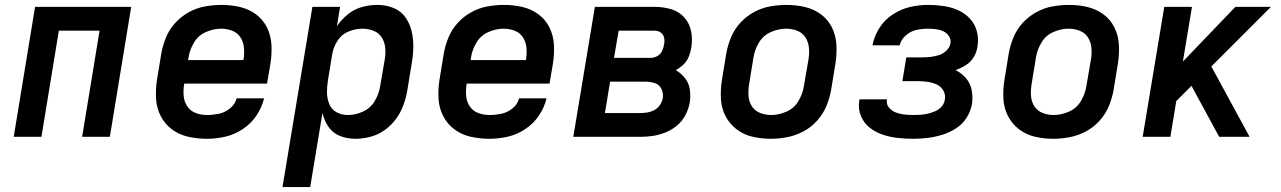

<svg xmlns="http://www.w3.org/2000/svg" viewBox="-20 -558 5224 783"><path d="M36 0H149L220 -433H386L315 0H428L515 -530H123Z M825 8Q861 8 898.5 -0.5Q936 -9 970 -31.5Q1004 -54 1026 -87Q1048 -120 1057 -157H945Q939 -133 918 -116Q897 -99 872.5 -94Q848 -89 825 -89Q800 -89 778.5 -97Q757 -105 744 -124Q731 -143 729 -167Q727 -191 731 -215V-217H1069L1083 -299Q1089 -337 1087 -375Q1085 -413 1069 -445.5Q1053 -478 1024 -499.5Q995 -521 958.5 -529.5Q922 -538 884 -538Q851 -538 817 -532Q783 -526 751.5 -509Q720 -492 695.5 -465.5Q671 -439 657.5 -406.5Q644 -374 638 -341L620 -231Q614 -192 616.5 -154Q619 -116 636 -83.5Q653 -51 682.5 -29.5Q712 -8 749 0Q786 8 825 8ZM972 -313H747L749 -325Q754 -356 771.5 -385Q789 -414 820 -427.5Q851 -441 882 -441Q906 -441 927.5 -432.5Q949 -424 961 -405Q973 -386 975 -362.5Q977 -339 973 -315Z M1132 205H1245L1295 -97Q1302 -67 1319.5 -41Q1337 -15 1366.5 -3.5Q1396 8 1429 8Q1459 8 1490 0Q1521 -8 1548 -27Q1575 -46 1594.5 -72.5Q1614 -99 1625 -129Q1636 -159 1641 -189L1659 -299Q1665 -333 1665.5 -366.5Q1666 -400 1658.5 -431.5Q1651 -463 1632.5 -488.5Q1614 -514 1583.5 -526Q1553 -538 1519 -538Q1488 -538 1456.5 -529.5Q1425 -521 1398.5 -499.5Q1372 -478 1354 -451L1367 -530H1254ZM1399 -89Q1374 -89 1353 -100Q1332 -111 1323 -133Q1314 -155 1313.5 -179Q1313 -203 1317 -228L1335 -338Q1340 -366 1356.5 -392Q1373 -418 1401.5 -429.5Q1430 -441 1458 -441Q1482 -441 1503.5 -432.5Q1525 -424 1537 -405Q1549 -386 1551 -362.5Q1553 -339 1549 -315L1530 -205Q1525 -174 1508 -145.5Q1491 -117 1460.5 -103Q1430 -89 1399 -89Z M1977 8Q2013 8 2050.5 -0.5Q2088 -9 2122 -31.5Q2156 -54 2178 -87Q2200 -120 2209 -157H2097Q2091 -133 2070 -116Q2049 -99 2024.5 -94Q2000 -89 1977 -89Q1952 -89 1930.5 -97Q1909 -105 1896 -124Q1883 -143 1881 -167Q1879 -191 1883 -215V-217H2221L2235 -299Q2241 -337 2239 -375Q2237 -413 2221 -445.5Q2205 -478 2176 -499.5Q2147 -521 2110.5 -529.5Q2074 -538 2036 -538Q2003 -538 1969 -532Q1935 -526 1903.5 -509Q1872 -492 1847.5 -465.5Q1823 -439 1809.5 -406.5Q1796 -374 1790 -341L1772 -231Q1766 -192 1768.5 -154Q1771 -116 1788 -83.5Q1805 -51 1834.5 -29.5Q1864 -8 1901 0Q1938 8 1977 8ZM2124 -313H1899L1901 -325Q1906 -356 1923.5 -385Q1941 -414 1972 -427.5Q2003 -441 2034 -441Q2058 -441 2079.5 -432.5Q2101 -424 2113 -405Q2125 -386 2127 -362.5Q2129 -339 2125 -315Z M2318 0H2592Q2618 0 2644 -4Q2670 -8 2695.5 -18.5Q2721 -29 2742.5 -47.5Q2764 -66 2776.5 -91Q2789 -116 2793 -141Q2797 -168 2793 -194Q2789 -220 2773.5 -239.5Q2758 -259 2736 -272Q2753 -281 2767.5 -295Q2782 -309 2789 -327Q2796 -345 2799 -363Q2805 -397 2798.5 -430Q2792 -463 2770.5 -487Q2749 -511 2717 -520.5Q2685 -530 2650 -530H2406ZM2633 -322H2484L2503 -433H2650Q2664 -433 2675 -425Q2686 -417 2688.5 -403.5Q2691 -390 2688 -376Q2686 -362 2679.5 -349Q2673 -336 2660 -329Q2647 -322 2633 -322ZM2447 -97 2468 -225H2612Q2632 -225 2650.5 -219Q2669 -213 2677.5 -195Q2686 -177 2683 -158Q2680 -143 2671.5 -130Q2663 -117 2649 -109.5Q2635 -102 2620.5 -99.5Q2606 -97 2592 -97Z M3123 8Q3156 8 3190 1.5Q3224 -5 3255.5 -21.5Q3287 -38 3311.5 -65Q3336 -92 3349.5 -124Q3363 -156 3369 -189L3387 -299Q3393 -337 3391 -375Q3389 -413 3373 -445.5Q3357 -478 3328 -499.5Q3299 -521 3262.5 -529.5Q3226 -538 3188 -538Q3155 -538 3121 -532Q3087 -526 3055.5 -509Q3024 -492 2999.5 -465.5Q2975 -439 2961.5 -406.5Q2948 -374 2942 -341L2924 -231Q2918 -193 2920 -155Q2922 -117 2938.5 -85Q2955 -53 2983.5 -31Q3012 -9 3048.5 -0.5Q3085 8 3123 8ZM3125 -89Q3101 -89 3079.5 -97.5Q3058 -106 3046 -125Q3034 -144 3032.5 -167.5Q3031 -191 3035 -215L3053 -325Q3058 -356 3075.5 -385Q3093 -414 3124 -427.5Q3155 -441 3186 -441Q3210 -441 3231.5 -432.5Q3253 -424 3265 -405Q3277 -386 3279 -362.5Q3281 -339 3277 -315L3258 -205Q3253 -174 3235.5 -145Q3218 -116 3187 -102.5Q3156 -89 3125 -89Z M3704 8Q3733 8 3762.5 4.5Q3792 1 3821.5 -8Q3851 -17 3878 -34Q3905 -51 3922 -78Q3939 -105 3944 -135Q3948 -163 3942.5 -191Q3937 -219 3919 -239.5Q3901 -260 3877 -272Q3899 -280 3919 -292.5Q3939 -305 3951 -325Q3963 -345 3966 -367Q3972 -399 3964 -429.5Q3956 -460 3935.5 -482Q3915 -504 3887 -516.5Q3859 -529 3827.5 -533.5Q3796 -538 3764 -538Q3728 -538 3691 -529.5Q3654 -521 3620.5 -499Q3587 -477 3566 -443.5Q3545 -410 3538 -373H3649Q3654 -396 3674 -413.5Q3694 -431 3717.5 -436Q3741 -441 3764 -441Q3781 -441 3797 -439Q3813 -437 3827 -430.5Q3841 -424 3850 -410.5Q3859 -397 3856 -381Q3853 -364 3839 -351Q3825 -338 3808.5 -333Q3792 -328 3775 -326Q3758 -324 3741 -324H3676L3660 -227H3725Q3745 -227 3764.5 -224Q3784 -221 3801 -213Q3818 -205 3827.5 -188Q3837 -171 3833 -151Q3831 -136 3820 -123.5Q3809 -111 3794 -104.5Q3779 -98 3764 -94.5Q3749 -91 3734 -90Q3719 -89 3704 -89Q3686 -89 3668 -91Q3650 -93 3634 -99Q3618 -105 3606 -118.5Q3594 -132 3597 -150V-153H3485Q3484 -149 3484 -146Q3479 -114 3491 -85Q3503 -56 3526.5 -37.5Q3550 -19 3579.5 -9Q3609 1 3640.5 4.5Q3672 8 3704 8Z M4275 8Q4308 8 4342 1.5Q4376 -5 4407.5 -21.5Q4439 -38 4463.5 -65Q4488 -92 4501.5 -124Q4515 -156 4521 -189L4539 -299Q4545 -337 4543 -375Q4541 -413 4525 -445.5Q4509 -478 4480 -499.5Q4451 -521 4414.5 -529.5Q4378 -538 4340 -538Q4307 -538 4273 -532Q4239 -526 4207.5 -509Q4176 -492 4151.5 -465.5Q4127 -439 4113.5 -406.5Q4100 -374 4094 -341L4076 -231Q4070 -193 4072 -155Q4074 -117 4090.5 -85Q4107 -53 4135.5 -31Q4164 -9 4200.5 -0.5Q4237 8 4275 8ZM4277 -89Q4253 -89 4231.5 -97.5Q4210 -106 4198 -125Q4186 -144 4184.5 -167.5Q4183 -191 4187 -215L4205 -325Q4210 -356 4227.5 -385Q4245 -414 4276 -427.5Q4307 -441 4338 -441Q4362 -441 4383.5 -432.5Q4405 -424 4417 -405Q4429 -386 4431 -362.5Q4433 -339 4429 -315L4410 -205Q4405 -174 4387.5 -145Q4370 -116 4339 -102.5Q4308 -89 4277 -89Z M4640 0H4753L4777 -146L4839 -208L4952 0H5076L4920 -287L5163 -530H5018L4804 -307L4841 -530H4728Z"/></svg>

Font: Iosevka Sparkle SmBdObl
Style: Regular
Weight: 600
Italic angle: -9°
Designer: Belleve Invis
Foundry: Belleve Invis
Version: Version 4.5.0; ttfautohint (v1.8.3)